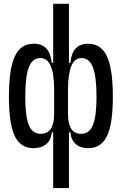

<svg xmlns="http://www.w3.org/2000/svg" viewBox="-20 -752 626 987"><path d="M433.6 9.8Q394.5 9.8 369.9 -11Q345.2 -31.7 341.8 -71.8H334.5V214.8H253.4V-71.8H246.1Q242.7 -31.7 217.5 -11Q192.4 9.8 152.3 9.8Q85.9 9.8 55.9 -52.7Q25.9 -115.2 25.9 -253.9Q25.9 -397.9 56.2 -462.6Q86.4 -527.3 153.3 -527.3Q236.8 -527.3 246.1 -428.7H253.4V-732.4H334.5V-428.7H341.8Q350.6 -527.3 432.6 -527.3Q499.5 -527.3 529.8 -462.6Q560.1 -397.9 560.1 -253.9Q560.1 -115.2 530 -52.7Q500 9.8 433.6 9.8ZM258.3 -291Q258.3 -453.6 187.5 -453.6Q147 -453.6 128.4 -406.5Q109.9 -359.4 109.9 -253.9Q109.9 -153.8 128.4 -108.9Q147 -64 188.5 -64Q258.3 -64 258.3 -166ZM329.6 -166Q329.6 -64 397.5 -64Q439 -64 457.5 -108.9Q476.1 -153.8 476.1 -253.9Q476.1 -359.4 457.5 -406.5Q439 -453.6 398.4 -453.6Q329.6 -453.6 329.6 -291Z"/></svg>

Font: Cascadia Mono SemiLight
Style: Regular
Weight: 350
Monospace: yes
Designer: Aaron Bell
Foundry: Saja Typeworks
Version: Version 2404.023; ttfautohint (v1.8.4)